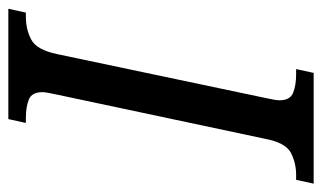

<svg xmlns="http://www.w3.org/2000/svg" viewBox="-190 -582 754 449"><g transform="rotate(90 186.5 -357.0)"><path d="M-18 0 -9 -41H1Q30 -41 54 -53.5Q78 -66 88 -114L191 -603Q196 -625 196 -634Q196 -659 178.5 -666Q161 -673 135 -673H123L132 -714H391L382 -673H371Q342 -673 318.5 -660.5Q295 -648 286 -600L183 -115Q181 -106 179 -95.5Q177 -85 177 -80Q177 -55 194 -48Q211 -41 238 -41H249L240 0Z"/></g></svg>

Font: Noto Serif Condensed
Style: Italic
Weight: 400
Width: 3
Italic angle: -12°
Designer: Monotype Design Team
Foundry: Monotype Imaging Inc.
Version: Version 2.014; ttfautohint (v1.8.4.7-5d5b)